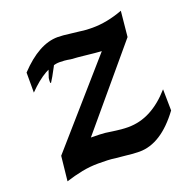

<svg xmlns="http://www.w3.org/2000/svg" viewBox="-110 -681 788 805"><g transform="rotate(-20 283.5 -278.0)"><path d="M69.3 -89.8 379.4 -443.8Q368.2 -444.3 349.1 -446.3Q330.1 -448.2 307.1 -450.7Q292 -452.1 276.1 -453.9Q260.3 -455.6 246.1 -456.1Q230.5 -459 218.8 -460Q207 -460.9 197.3 -460.9Q133.3 -460.9 52.2 -377.9V-467.3Q141.6 -562.5 225.1 -562.5Q237.3 -562.5 250.2 -561.3Q263.2 -560.1 278.3 -558.1L321.3 -553.2Q336.9 -550.8 351.1 -550Q365.2 -549.3 376.5 -549.3Q441.9 -549.3 512.2 -575.7L501 -462.4L212.4 -119.1H218.3Q236.3 -119.1 251 -118.4Q265.6 -117.7 276.4 -116.7L311 -111.8Q326.7 -109.4 343.5 -107.9Q360.4 -106.4 374.5 -106.4Q427.7 -106.4 475.1 -131.3Q522.5 -156.2 565.9 -205.6L567.4 -110.8Q481 6.3 384.3 6.3Q372.1 6.3 354.5 5.1Q336.9 3.9 314 1L278.3 -2.4H278.8Q263.2 -4.9 244.4 -5.6Q225.6 -6.3 204.1 -6.3Q167.5 -6.3 131.6 0.7Q95.7 7.8 57.6 20ZM159.2 -487.8Q196.8 -528.8 195.3 -510.7Q190.9 -495.1 167.7 -451.2Q144.5 -407.2 133.8 -391.6Q128.4 -388.7 131.8 -414.1Q142.1 -448.7 159.2 -487.8Z"/></g></svg>

Font: IranNastaliq
Style: Regular
Weight: 400
Designer: Hossein Zahedi
Version: Version 1.5